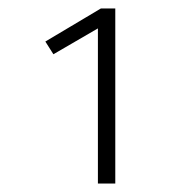

<svg xmlns="http://www.w3.org/2000/svg" viewBox="-20 -756 440 453"><path d="M252 -736H218L87 -658L106 -628L211 -689V-323H252Z"/></svg>

Font: Fira Sans ExtraLight
Style: Regular
Weight: 200
Designer: bBox Type GmbH & Carrois Corporate GbR & Edenspiekermann AG
Foundry: bBox Type GmbH & Carrois Corporate GbR & Edenspiekermann AG
Version: Version 4.300;PS 004.300;hotconv 1.0.88;makeotf.lib2.5.64775